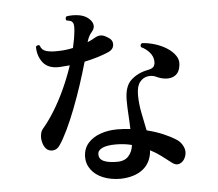

<svg xmlns="http://www.w3.org/2000/svg" viewBox="-57 -872 1114 981"><g transform="rotate(-5 500.0 -381.0)"><path d="M523 45Q473 45 433.5 29Q394 13 372 -17Q350 -47 351 -86Q353 -126 377 -153Q401 -180 440.5 -194Q480 -208 527 -208Q544 -208 561 -207Q578 -206 594 -204Q593 -242 590.5 -279Q588 -316 588 -352Q588 -423 622 -454.5Q656 -486 706 -496Q734 -501 741 -513Q748 -525 746 -543Q744 -565 727 -584.5Q710 -604 685 -616Q682 -622 684 -628Q686 -634 692 -636Q725 -634 758.5 -623.5Q792 -613 819 -595.5Q846 -578 861 -555.5Q876 -533 872 -507Q868 -473 849 -458.5Q830 -444 804.5 -444.5Q779 -445 754 -456Q732 -468 707 -464.5Q682 -461 665 -439.5Q648 -418 648 -374Q648 -329 657.5 -281.5Q667 -234 676 -190Q724 -178 762 -161.5Q800 -145 823 -130Q846 -116 858 -90.5Q870 -65 860 -39Q850 -13 829.5 -5.5Q809 2 788 -16Q766 -33 741 -52Q716 -71 685 -87Q680 -24 637.5 9.5Q595 43 523 45ZM155 -143Q144 -156 139 -175Q134 -194 136.5 -213Q139 -232 149 -244Q180 -280 210.5 -329.5Q241 -379 267.5 -437Q294 -495 314 -555Q301 -554 288 -553Q275 -552 261 -551Q203 -549 176.5 -583Q150 -617 150 -665Q154 -670 160 -671.5Q166 -673 170 -669Q177 -645 201 -638.5Q225 -632 256 -633Q298 -633 338 -642Q349 -689 353 -731Q355 -751 352.5 -762Q350 -773 341 -779Q337 -781 330 -782.5Q323 -784 317 -785Q313 -790 314 -796Q315 -802 319 -806Q351 -811 382 -806Q413 -801 432 -784Q450 -769 453 -751Q456 -733 442 -717Q431 -704 425.5 -693Q420 -682 415 -665Q437 -674 455 -685Q469 -693 483.5 -693.5Q498 -694 520 -680Q545 -666 544 -642Q543 -618 518 -606Q493 -595 461 -585Q429 -575 391 -567Q375 -510 355 -449.5Q335 -389 313 -332Q291 -275 268.5 -228Q246 -181 226 -152Q212 -131 190.5 -129.5Q169 -128 155 -143ZM518 -43Q552 -44 571.5 -66Q591 -88 595 -122Q576 -127 555.5 -129.5Q535 -132 513 -132Q468 -132 444 -121Q420 -110 420 -90Q419 -65 444.5 -53.5Q470 -42 518 -43Z"/></g></svg>

Font: Zen Old Mincho Black
Style: Regular
Weight: 900
Designer: Yoshimichi Ohira
Foundry: Positype
Version: Version 1.001